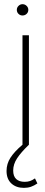

<svg xmlns="http://www.w3.org/2000/svg" viewBox="-20 -701 216 930"><path d="M88.9 -530.3H120.1V0Q81.5 37.1 62.7 65.9Q43.9 94.7 43.9 125Q43.9 152.8 58.6 166.3Q73.2 179.7 99.6 179.7Q114.3 179.7 125.5 175.8Q136.7 171.9 149.4 163.1L161.1 187.5Q145.5 198.2 130.1 203.6Q114.7 209 95.7 209Q58.1 209 34.9 187.5Q11.7 166 11.7 127Q11.7 92.3 30.8 62.7Q49.8 33.2 88.9 0ZM61.5 -653.3Q61.5 -664.6 69.8 -672.6Q78.1 -680.7 88.9 -680.7Q100.6 -680.7 108.9 -672.6Q117.2 -664.6 117.2 -653.3Q117.2 -641.6 108.9 -633.8Q100.6 -626 88.9 -626Q77.6 -626 69.6 -633.8Q61.5 -641.6 61.5 -653.3Z"/></svg>

Font: Pretendard GOV Thin
Style: Regular
Weight: 100
Designer: Base glyphs from Inter by Rasmus Andersson; Hangeul glyphs from Noto Sans CJK(Source Han Sans) by Jang Soo-young and Kan
Foundry: Kil Hyung-jin
Version: Version 1.309